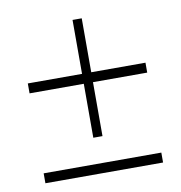

<svg xmlns="http://www.w3.org/2000/svg" viewBox="-66 -638 615 652"><g transform="rotate(-10 242.0 -312.0)"><path d="M257.8 -391.1H444.8V-356.9H257.8V-170.9H226.1V-356.9H39.1V-391.1H226.1V-577.1H257.8ZM39.1 -46.9V-81.1H444.8V-46.9Z"/></g></svg>

Font: Montserrat-Arabic ExtraLight
Style: Regular
Weight: 275
Designer: Mohamed Gaber
Foundry: Kief Type Foundry
Version: Version 5.008;PS 005.008;hotconv 1.0.88;makeotf.lib2.5.64775